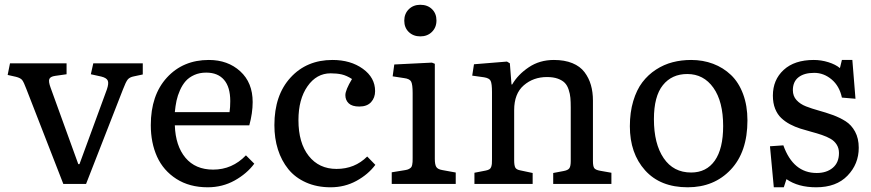

<svg xmlns="http://www.w3.org/2000/svg" viewBox="-20 -773 3659 807"><path d="M246.1 0 90.8 -398.9Q80.1 -427.7 73.2 -436.5Q66.4 -445.3 46.9 -450.2L12.2 -458L22 -506.8H259.8V-460.9L211.9 -454.1Q191.4 -451.2 187.3 -440.7Q183.1 -430.2 192.9 -403.8L309.1 -83H314L429.2 -397Q438 -422.9 432.9 -434.3Q427.7 -445.8 405.8 -451.2L361.8 -460.9L372.1 -506.8H580.1V-460L543 -452.1Q524.9 -448.7 516.8 -438.7Q508.8 -428.7 497.1 -397.9L341.8 0Z M853 14.2Q776.4 14.2 721.4 -21Q666.5 -56.2 640.1 -114.5Q613.8 -172.9 613.8 -247.1Q613.8 -373 681.6 -447Q749.5 -521 857.9 -521Q937.5 -521 989.7 -473.4Q1042 -425.8 1042 -344.2Q1042 -297.9 1027.8 -246.1H714.8Q717.8 -159.7 759.5 -109.9Q801.3 -60.1 876 -60.1Q956.1 -60.1 1013.7 -120.1L1048.8 -85Q1017.6 -43 966.3 -14.4Q915 14.2 853 14.2ZM714.8 -301.8H944.8Q947.8 -321.3 947.8 -348.1Q947.8 -407.2 921.6 -437.5Q895.5 -467.8 846.7 -467.8Q818.8 -467.8 796.9 -458Q774.9 -448.2 760.7 -432.4Q746.6 -416.5 736.6 -394Q726.6 -371.6 721.9 -349.6Q717.3 -327.6 714.8 -301.8Z M1369.6 14.2Q1312 14.2 1266.4 -6.1Q1220.7 -26.4 1191.9 -62Q1163.1 -97.7 1148.2 -144.5Q1133.3 -191.4 1133.3 -247.1Q1133.3 -373 1201.2 -447Q1269 -521 1377.4 -521Q1453.6 -521 1505.1 -483.9Q1556.6 -446.8 1556.6 -390.1Q1556.6 -362.3 1539.8 -343.8Q1522.9 -325.2 1490.2 -325.2Q1460 -325.2 1445.8 -338.6Q1431.6 -352.1 1431.6 -373Q1431.6 -394.5 1459.5 -440.9Q1436.5 -455.6 1416.3 -460.2Q1396 -464.8 1369.6 -464.8Q1310.5 -464.8 1272.5 -410.4Q1234.4 -356 1234.4 -268.1Q1234.4 -172.4 1277.6 -117.7Q1320.8 -63 1394.5 -63Q1471.2 -63 1523.4 -115.2L1557.6 -80.1Q1527.3 -39.6 1478 -12.7Q1428.7 14.2 1369.6 14.2Z M1746.6 -620.1Q1717.3 -620.1 1698.2 -638.4Q1679.2 -656.7 1679.2 -686Q1679.2 -715.3 1698.2 -734.1Q1717.3 -752.9 1746.6 -752.9Q1776.9 -752.9 1795.7 -734.6Q1814.5 -716.3 1814.5 -687Q1814.5 -657.7 1795.4 -638.9Q1776.4 -620.1 1746.6 -620.1ZM1626.5 0V-48.8L1683.6 -58.1Q1692.9 -59.6 1698.7 -62.7Q1704.6 -65.9 1707.8 -69.3Q1710.9 -72.8 1712.4 -79.8Q1713.9 -86.9 1714.1 -92.3Q1714.4 -97.7 1714.4 -108.9V-381.8Q1714.4 -417.5 1708.3 -429.7Q1702.1 -441.9 1678.2 -444.8L1630.4 -452.1L1637.2 -502L1795.4 -509.8L1807.6 -504.9V-105Q1807.6 -82 1813.5 -71.8Q1819.3 -61.5 1839.4 -58.1L1895.5 -47.9V0Z M1974.1 0V-46.9L2022 -56.2Q2031.2 -58.1 2036.9 -61.5Q2042.5 -64.9 2044.7 -72Q2046.9 -79.1 2047.4 -85Q2047.9 -90.8 2047.9 -104V-386.2Q2047.9 -421.4 2042.2 -433.1Q2036.6 -444.8 2014.2 -448.2L1964.8 -455.1L1972.2 -502.9L2110.8 -514.2L2123 -506.8L2129.9 -418H2132.8Q2156.7 -459.5 2202.4 -490.2Q2248 -521 2308.1 -521Q2353 -521 2385.7 -507.6Q2418.5 -494.1 2436.8 -469.7Q2455.1 -445.3 2463.6 -415.8Q2472.2 -386.2 2472.2 -350.1V-96.2Q2472.2 -74.7 2477.5 -66.7Q2482.9 -58.6 2502.9 -55.2L2549.8 -46.9V0H2305.2V-45.9L2349.1 -54.2Q2367.7 -57.6 2373.3 -66.2Q2378.9 -74.7 2378.9 -96.2V-320.8Q2378.9 -345.2 2377.4 -361.8Q2376 -378.4 2370.1 -396.2Q2364.3 -414.1 2353.8 -424.8Q2343.3 -435.5 2324.5 -442.4Q2305.7 -449.2 2278.8 -449.2Q2221.7 -449.2 2181.4 -414.3Q2141.1 -379.4 2141.1 -310.1V-100.1Q2141.1 -77.6 2145.8 -68.8Q2150.4 -60.1 2166 -57.1L2218.8 -45.9V0Z M2870.6 14.2Q2755.4 14.2 2691.4 -57.1Q2627.4 -128.4 2627.4 -242.2Q2627.4 -300.8 2641.6 -348.1Q2655.8 -395.5 2679.9 -427.2Q2704.1 -459 2737.3 -480.5Q2770.5 -502 2807.4 -511.5Q2844.2 -521 2884.8 -521Q2934.6 -521 2977.3 -504.9Q3020 -488.8 3052.5 -457.8Q3085 -426.8 3103.3 -377.7Q3121.6 -328.6 3121.6 -267.1Q3121.6 -134.3 3051.5 -60.1Q2981.4 14.2 2870.6 14.2ZM2884.8 -47.9Q2949.2 -47.9 2984.4 -97.9Q3019.5 -147.9 3019.5 -243.2Q3019.5 -346.2 2978.5 -404.1Q2937.5 -461.9 2868.7 -461.9Q2803.7 -461.9 2766.1 -415Q2728.5 -368.2 2728.5 -272Q2728.5 -168.5 2769.5 -108.2Q2810.5 -47.9 2884.8 -47.9Z M3232.4 14.2 3216.3 -158.2 3272.5 -162.1Q3314 -45.9 3412.6 -45.9Q3454.6 -45.9 3480.5 -67.9Q3506.3 -89.8 3506.3 -129.9Q3506.3 -149.9 3496.8 -165Q3487.3 -180.2 3471.2 -189.5Q3455.1 -198.7 3434.3 -205.8Q3413.6 -212.9 3390.4 -219Q3367.2 -225.1 3344.2 -232.4Q3321.3 -239.7 3300.5 -250.7Q3279.8 -261.7 3263.7 -276.9Q3247.6 -292 3238 -315.9Q3228.5 -339.8 3228.5 -371.1Q3228.5 -437.5 3273.9 -479.2Q3319.3 -521 3400.4 -521Q3431.6 -521 3461.9 -511.5Q3492.2 -502 3510.3 -486.8L3518.6 -521H3562.5L3575.7 -357.9L3518.6 -362.8Q3508.3 -411.6 3475.3 -439.2Q3442.4 -466.8 3402.3 -466.8Q3359.9 -466.8 3336.2 -448.2Q3312.5 -429.7 3312.5 -394Q3312.5 -369.1 3327.9 -352.3Q3343.3 -335.4 3367.7 -325.9Q3392.1 -316.4 3421.4 -308.3Q3450.7 -300.3 3480.2 -289.6Q3509.8 -278.8 3534.2 -263.4Q3558.6 -248 3574 -219.7Q3589.4 -191.4 3589.4 -151.9Q3589.4 -83.5 3542.2 -34.7Q3495.1 14.2 3410.6 14.2Q3334.5 14.2 3285.6 -20L3274.4 14.2Z"/></svg>

Font: Literata Book
Style: Regular
Weight: 400
Designer: Latin by Veronika Burian and Jose Scaglione. Greek by Irene Vlachou. Cyrillic by Vera Evstafieva
Foundry: TypeTogether
Version: Version 2.003;PS 002.003;hotconv 1.0.88;makeotf.lib2.5.64775